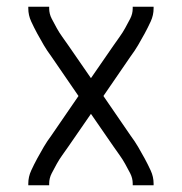

<svg xmlns="http://www.w3.org/2000/svg" viewBox="-20 -550 540 570"><path d="M64 0V-5Q64 -25 72.5 -43.5Q81 -62 90.5 -79.5Q100 -97 110 -114Q120 -131 132 -147L213 -265L132 -383Q120 -399 110 -416Q100 -433 90.5 -450.5Q81 -468 72.5 -486.5Q64 -505 64 -525V-530H126V-525Q126 -509 133.5 -494.5Q141 -480 148.5 -466.5Q156 -453 165 -440.5Q174 -428 183 -415L250 -318L317 -415Q326 -428 335 -440.5Q344 -453 351.5 -466.5Q359 -480 366.5 -494.5Q374 -509 374 -525V-530H436V-525Q436 -505 427.5 -486.5Q419 -468 409.5 -450.5Q400 -433 390 -416Q380 -399 368 -383L287 -265L368 -147Q380 -131 390 -114Q400 -97 409.5 -79.5Q419 -62 427.5 -43.5Q436 -25 436 -5V0H374V-5Q374 -21 366.5 -35.5Q359 -50 351.5 -63.5Q344 -77 335 -89.5Q326 -102 317 -115L250 -212L183 -115Q174 -102 165 -89.5Q156 -77 148.5 -63.5Q141 -50 133.5 -35.5Q126 -21 126 -5V0Z"/></svg>

Font: Iosevka SS01 Light
Style: Regular
Weight: 300
Monospace: yes
Designer: Belleve Invis
Foundry: Belleve Invis
Version: 2.3.3; ttfautohint (v1.8.3)